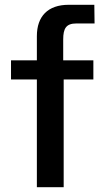

<svg xmlns="http://www.w3.org/2000/svg" viewBox="-20 -782 440 802"><path d="M244 -530V-617C244 -663 256 -684 299 -684H375L374 -762H267C180 -762 134 -714 134 -631V-530H26V-450H134V0H246V-450H370V-530Z"/></svg>

Font: Cheyenne Sans Medium
Style: Regular
Weight: 500
Designer: The Public Sans project authors (U.S. Web Design System), Libre Franklin designed by Pablo Impallari and Rodrigo Fuenzal
Foundry: The Cheyenne Sans Project Authors
Version: Version 2.007